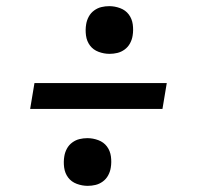

<svg xmlns="http://www.w3.org/2000/svg" viewBox="-20 -652 640 624"><path d="M336 -477Q318 -477 300.5 -483.5Q283 -490 272.5 -504Q262 -518 259.5 -536.5Q257 -555 260 -573Q262 -586 268.5 -598Q275 -610 286 -618Q297 -626 309.5 -629Q322 -632 335 -632Q353 -632 370.5 -625.5Q388 -619 398.5 -605Q409 -591 411.5 -572.5Q414 -554 411 -536Q409 -523 402.5 -511Q396 -499 385 -491Q374 -483 361.5 -480Q349 -477 336 -477ZM78 -298 92 -382H522L508 -298ZM265 -48Q247 -48 229.5 -54.5Q212 -61 201.5 -75Q191 -89 188.5 -107.5Q186 -126 189 -144Q191 -157 197.5 -169Q204 -181 215 -189Q226 -197 238.5 -200Q251 -203 264 -203Q282 -203 299.5 -196.5Q317 -190 327.5 -176Q338 -162 340.5 -143.5Q343 -125 340 -107Q338 -94 331.5 -82Q325 -70 314 -62Q303 -54 290.5 -51Q278 -48 265 -48Z"/></svg>

Font: Iosevka Aile Medium Oblique
Style: Regular
Weight: 500
Italic angle: -9°
Designer: Belleve Invis
Foundry: Belleve Invis
Version: Version 31.1.0; ttfautohint (v1.8.4)